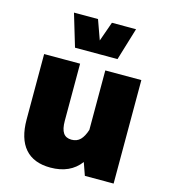

<svg xmlns="http://www.w3.org/2000/svg" viewBox="-118 -897 877 995"><g transform="rotate(15 320.5 -399.0)"><path d="M155.3 -802.7H284.2L321.8 -697.8L358.9 -802.7H488.3L435.5 -628.4H207.5ZM61.5 -204.6V-555.2H254.4V-249Q254.4 -204.6 268.6 -183.8Q282.7 -163.1 313 -163.1Q341.8 -163.1 359.9 -181.4Q377.9 -199.7 389.6 -236.3V-555.2H583V0H428.7L404.8 -67.9Q350.6 4.9 244.1 4.9Q154.3 4.9 107.9 -48.3Q61.5 -101.6 61.5 -204.6Z"/></g></svg>

Font: Estedad-FD Black
Style: Regular
Weight: 900
Designer: Amin Abedi
Version: Version 7.3